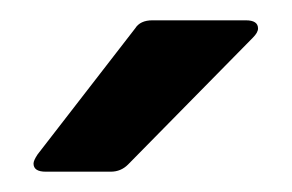

<svg xmlns="http://www.w3.org/2000/svg" viewBox="-20 -783 287 189"><path d="M25 -614Q13 -614 13 -622Q13 -625 17 -631L113 -755Q118 -763 130 -763H222Q234 -763 234 -755Q234 -751 229 -746L106 -621Q99 -614 89 -614Z"/></svg>

Font: Open Sauce Two SemiBold
Style: Regular
Weight: 600
Designer: Alfredo Marco Pradil
Foundry: Creative Sauce Fz LLC
Version: Version 1.477